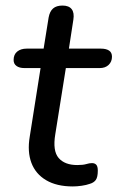

<svg xmlns="http://www.w3.org/2000/svg" viewBox="-20 -662 423 691"><path d="M242 9Q184 9 146 -13.5Q108 -36 93 -76Q78 -116 87 -170L126 -417H68Q50 -417 39.5 -424.5Q29 -432 29 -446Q29 -466 42 -476.5Q55 -487 76 -487H137L155 -599Q159 -621 171 -631.5Q183 -642 205 -642Q228 -642 238 -629Q248 -616 244 -591L228 -487H343Q362 -487 372.5 -480Q383 -473 383 -458Q383 -440 371 -428.5Q359 -417 339 -417H217L179 -179Q169 -119 191 -93.5Q213 -68 258 -68Q279 -68 290.5 -71.5Q302 -75 311 -75Q321 -75 326.5 -69Q332 -63 332 -48Q332 -24 324.5 -14Q317 -4 302 0Q291 4 274 6.5Q257 9 242 9Z"/></svg>

Font: Nunito ExtraLight Medium
Style: Italic
Weight: 500
Italic angle: -9°
Version: Version 3.602